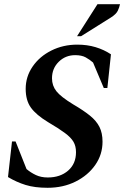

<svg xmlns="http://www.w3.org/2000/svg" viewBox="-20 -882 590 912"><path d="M206 10Q145 10 101.5 -3.5Q58 -17 18 -41L37 -210H54L106 -79Q126 -62 150.5 -50.5Q175 -39 207 -39Q266 -39 303.5 -71.5Q341 -104 341 -159Q341 -188 329 -208.5Q317 -229 288 -250.5Q259 -272 208 -302Q152 -336 127 -370.5Q102 -405 102 -460Q102 -518 135 -566Q168 -614 224 -642Q280 -670 347 -670Q394 -670 434 -658Q474 -646 507 -624L490 -464H473L422 -585Q406 -599 387 -609.5Q368 -620 337 -620Q291 -620 259 -588.5Q227 -557 227 -510Q227 -475 248 -448.5Q269 -422 328 -386Q376 -358 407 -333Q438 -308 452.5 -279Q467 -250 467 -209Q467 -148 432.5 -98.5Q398 -49 339 -19.5Q280 10 206 10ZM346 -710 443 -862H550Q547 -847 539.5 -831Q532 -815 507 -799L365 -710Z"/></svg>

Font: Spectral
Style: Bold Italic
Weight: 700
Italic angle: -10°
Designer: Jean-Baptiste Levee
Foundry: Production Type
Version: Version 2.001